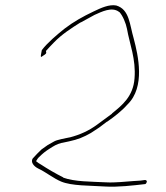

<svg xmlns="http://www.w3.org/2000/svg" viewBox="-20 -634 635 735"><path d="M138 -431C136 -424 136 -418 137 -416C138 -416 140 -417 144 -420C158 -429 158 -429 156 -439C166 -451 176 -460 187 -472C217 -503 253 -526 288 -548H289C307 -558 325 -568 342 -577C369 -589 408 -609 435 -589L436 -588H437C450 -574 462 -545 466 -524C476 -466 501 -408 495 -334C490 -264 446 -230 409 -200V-199C391 -186 370 -170 352 -157C321 -134 286 -118 247 -108H246L217 -102C206 -99 195 -97 188 -93C181 -89 174 -85 163 -79C156 -74 147 -68 139 -62C129 -53 115 -38 105 -27C97 -14 108 2 126 11C156 25 185 49 214 61C255 78 322 76 383 80C429 83 490 76 533 71H534C537 71 540 69 542 62C543 59 540 55 535 55C524 57 514 58 492 59C460 61 422 66 386 64C328 61 266 62 222 46V45C192 30 163 13 137 -4C131 -7 124 -12 118 -17C121 -23 127 -31 131 -34C143 -46 154 -55 170 -65C186 -75 196 -82 216 -87H217L245 -93C278 -100 300 -109 328 -125L360 -146C370 -153 379 -161 389 -168H390C416 -186 446 -209 467 -233L468 -234C537 -301 509 -421 492 -486C476 -540 476 -598 425 -613C398 -618 367 -604 338 -590C298 -571 262 -551 228 -525C199 -502 161 -470 140 -442Z"/></svg>

Font: Stray Cat
Style: ExLtObl
Weight: 200
Version: Version 1.0